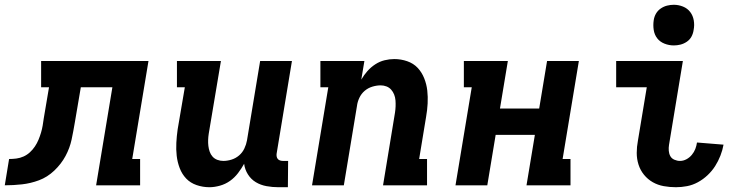

<svg xmlns="http://www.w3.org/2000/svg" viewBox="-76 -775 3096 803"><path d="M-56 0 -38 -110Q-23 -110 -7.5 -112Q8 -114 22.5 -120.5Q37 -127 49 -138Q61 -149 70 -162.5Q79 -176 85 -190.5Q91 -205 95.5 -220Q100 -235 102.5 -250Q105 -265 107 -280L129 -410H96V-520H545L477 -110H510V0H326L394 -410H262L237 -263Q231 -227 223.5 -191.5Q216 -156 198 -122.5Q180 -89 151 -61.5Q122 -34 87 -21Q52 -8 16 -4Q-20 0 -56 0Z M800 8Q772 8 746 -1Q720 -10 702.5 -28.5Q685 -47 675.5 -72Q666 -97 663 -123.5Q660 -150 661.5 -178Q663 -206 667 -234L697 -410H664V-520H848L797 -216Q795 -203 794.5 -190Q794 -177 795.5 -164.5Q797 -152 801 -140.5Q805 -129 813 -120Q821 -111 833 -106.5Q845 -102 858 -102Q875 -102 892.5 -107.5Q910 -113 924 -125Q938 -137 946 -154Q954 -171 957 -188L1012 -520H1145L1081 -133Q1080 -127 1081 -121Q1082 -115 1085.5 -110.5Q1089 -106 1095 -104Q1101 -102 1107 -102H1129L1128 8H1088Q1063 8 1038.5 3.5Q1014 -1 994 -13Q974 -25 961 -45.5Q948 -66 945 -90Q934 -70 919.5 -51Q905 -32 886 -18.5Q867 -5 844 1.5Q821 8 800 8Z M1229 0 1297 -410H1264V-520H1448L1435 -442Q1446 -461 1460.5 -477.5Q1475 -494 1493.5 -506Q1512 -518 1532.5 -523Q1553 -528 1573 -528Q1601 -528 1627 -519Q1653 -510 1670.5 -491.5Q1688 -473 1698 -448Q1708 -423 1711 -396.5Q1714 -370 1712.5 -342Q1711 -314 1706 -286L1677 -110H1710V0H1526L1576 -304Q1578 -317 1578.5 -330Q1579 -343 1578 -355.5Q1577 -368 1572.5 -379.5Q1568 -391 1560 -400Q1552 -409 1540.5 -413.5Q1529 -418 1516 -418Q1499 -418 1481 -412.5Q1463 -407 1449 -395Q1435 -383 1427 -366Q1419 -349 1417 -332L1362 0Z M1829 0 1897 -410H1864V-520H2048L2015 -321H2179L2212 -520H2345L2277 -110H2310V0H2126L2161 -211H1997L1962 0Z M2751 8Q2725 8 2700 3.5Q2675 -1 2654 -13Q2633 -25 2617.5 -44Q2602 -63 2594.5 -86.5Q2587 -110 2587 -135.5Q2587 -161 2592 -187L2629 -410H2501V-520H2780L2722 -169Q2720 -157 2721 -144.5Q2722 -132 2727.5 -122Q2733 -112 2744.5 -107Q2756 -102 2768 -102Q2782 -102 2795 -109Q2808 -116 2817.5 -127.5Q2827 -139 2832 -152Q2837 -165 2839 -179L2950 -170Q2946 -147 2937 -124Q2928 -101 2915 -80.5Q2902 -60 2883.5 -42.5Q2865 -25 2843 -13Q2821 -1 2797.5 3.5Q2774 8 2751 8ZM2742 -585Q2722 -585 2703 -592.5Q2684 -600 2672.5 -615Q2661 -630 2658 -650Q2655 -670 2658 -690Q2660 -705 2667.5 -718Q2675 -731 2687.5 -739.5Q2700 -748 2714 -751.5Q2728 -755 2742 -755Q2762 -755 2780.5 -747.5Q2799 -740 2810.5 -725Q2822 -710 2825.5 -690Q2829 -670 2825 -650Q2823 -635 2816 -622Q2809 -609 2796.5 -600.5Q2784 -592 2770 -588.5Q2756 -585 2742 -585Z"/></svg>

Font: Iosevka HT Extrabold Extended
Style: Italic
Weight: 800
Width: 7
Italic angle: -9°
Monospace: yes
Designer: Belleve Invis
Foundry: Belleve Invis
Version: Version 32.3.0; ttfautohint (v1.8.4)